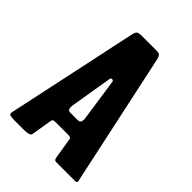

<svg xmlns="http://www.w3.org/2000/svg" viewBox="-204 -798 897 897"><g transform="rotate(45 244.0 -350.0)"><path d="M178 -120 161 -17Q160 -7 148.5 -3.5Q137 0 125 0H59Q46 0 33 -1.5Q20 -3 20 -13Q20 -16 21 -20L160 -672Q164 -690 171 -695Q178 -700 200 -700H294Q313 -700 318 -692.5Q323 -685 326 -671L466 -18Q467 -14 467.5 -11Q468 -8 468 -6Q468 0 453 0H336Q323 0 320.5 -4.5Q318 -9 316 -20L301 -114Q300 -125 295 -127.5Q290 -130 282 -130H202Q188 -130 184 -128.5Q180 -127 178 -120ZM215 -210H261Q274 -210 278.5 -215.5Q283 -221 283 -231Q283 -234 283 -237.5Q283 -241 282 -245L253 -443Q252 -454 249.5 -456.5Q247 -459 242 -459Q237 -459 235.5 -456.5Q234 -454 232 -443L201 -255Q198 -240 198 -231Q198 -217 203 -213.5Q208 -210 215 -210Z"/></g></svg>

Font: Railroad Gothic CC
Style: Bold
Weight: 700
Designer: indestructible type*
Foundry: Cowboy Collective
Version: Version 1.000